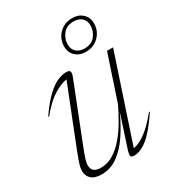

<svg xmlns="http://www.w3.org/2000/svg" viewBox="-181 -846 872 960"><g transform="rotate(-30 255.0 -365.5)"><path d="M299.5 -40.5 357 -216.5Q328.5 -153.5 293.8 -102Q259 -50.5 216.8 -20.2Q174.5 10 123.5 10Q83 10 64 -8Q45 -26 45 -53.5Q45 -69.5 51 -89.5Q57 -109.5 74.5 -154.5L207 -489.5Q178.5 -487 133 -459.8Q87.5 -432.5 38.5 -371.5L35 -374.5Q77.5 -436 112 -467.8Q146.5 -499.5 174 -510.8Q201.5 -522 223 -522Q242.5 -522 245.2 -512Q248 -502 239.5 -481L114.5 -164Q97 -119.5 90.5 -98.5Q84 -77.5 84 -66Q84 -40.5 98.2 -30.5Q112.5 -20.5 134.5 -20.5Q176 -20.5 211 -42.8Q246 -65 275 -100.2Q304 -135.5 327 -175.8Q350 -216 367.5 -252L454 -512H489L326.5 -23.5Q352.5 -26 391.2 -52Q430 -78 483.5 -143L487 -140.5Q431.5 -57.5 389.5 -23.8Q347.5 10 311 10Q294 10 291.2 1.2Q288.5 -7.5 299.5 -40.5ZM384.5 -741Q420 -741 443.2 -719.8Q466.5 -698.5 466.5 -664Q466.5 -620.5 436.5 -590.2Q406.5 -560 361 -560Q325.5 -560 302.2 -581.2Q279 -602.5 279 -637Q279 -680.5 309 -710.8Q339 -741 384.5 -741ZM364 -578Q404.5 -578 425.2 -604.8Q446 -631.5 446 -663Q446 -692.5 428.2 -707.8Q410.5 -723 381.5 -723Q341 -723 320.2 -696.2Q299.5 -669.5 299.5 -638Q299.5 -609 317.2 -593.5Q335 -578 364 -578Z"/></g></svg>

Font: Newsreader 72pt ExtraLight
Style: Italic
Weight: 275
Italic angle: -17°
Designer: Hugues Gentile
Foundry: Production Type
Version: Version 1.003; ttfautohint (v1.8.3)